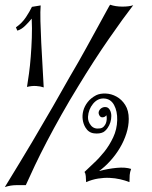

<svg xmlns="http://www.w3.org/2000/svg" viewBox="-25 -753 632 796"><path d="M385.7 -43.9Q422.9 -53.7 459 -57.1Q495.1 -60.5 518.6 -52.7Q513.7 -40 512.7 -27.3Q511.7 -14.6 511.7 2Q494.1 -4.9 473.1 -9.8Q452.1 -14.6 429.2 -15.6Q406.2 -16.6 381.8 -12.7Q357.4 -8.8 332 2Q331.1 -12.7 330.6 -22.9Q330.1 -33.2 325.2 -40Q339.8 -54.7 362.8 -75.7Q385.7 -96.7 407.2 -123.5Q428.7 -150.4 444.3 -183.6Q460 -216.8 460.9 -254.9Q461.9 -292 447.8 -317.9Q433.6 -343.8 405.3 -344.7Q379.9 -345.7 360.8 -322.8Q341.8 -299.8 339.8 -268.6Q338.9 -249 352.1 -232.9Q365.2 -216.8 389.6 -220.7Q398.4 -221.7 404.8 -228Q411.1 -234.4 414.1 -242.2Q417 -250 417.5 -259.3Q418 -268.6 416 -275.4Q411.1 -267.6 400.9 -266.6Q390.6 -265.6 385.7 -277.3Q381.8 -286.1 386.2 -294.4Q390.6 -302.7 398.9 -306.6Q407.2 -310.5 416.5 -308.6Q425.8 -306.6 431.6 -294.9Q436.5 -285.2 436.5 -272Q436.5 -258.8 432.6 -246.1Q428.7 -233.4 420.9 -222.2Q413.1 -210.9 403.3 -205.1Q387.7 -197.3 364.7 -200.2Q341.8 -203.1 329.1 -224.6Q320.3 -239.3 317.9 -257.3Q315.4 -275.4 320.3 -293.9Q325.2 -312.5 338.4 -329.6Q351.6 -346.7 374 -358.4Q390.6 -366.2 413.6 -365.2Q436.5 -364.3 458 -352.5Q479.5 -340.8 494.1 -317.9Q508.8 -294.9 508.8 -259.8Q508.8 -230.5 499 -199.7Q489.3 -168.9 472.2 -140.1Q455.1 -111.3 432.6 -86.4Q410.2 -61.5 385.7 -43.9ZM431.6 -733.4Q454.1 -725.6 482.4 -725.6Q510.7 -725.6 527.3 -731.4Q487.3 -679.7 426.3 -591.8Q365.2 -503.9 298.8 -394.5Q262.7 -335.9 230 -277.8Q197.3 -219.7 169.4 -166.5Q141.6 -113.3 119.6 -66.9Q97.7 -20.5 82 14.6Q66.4 14.6 43 14.6Q19.5 14.6 -4.9 22.5Q60.5 -84 110.4 -168Q160.2 -252 194.3 -311.5Q233.4 -380.9 263.7 -433.6Q301.8 -498 332 -553.2Q362.3 -608.4 384.3 -648.4Q406.2 -688.5 418.5 -710.9Q430.7 -733.4 431.6 -733.4ZM156.2 -390.6Q142.6 -395.5 124.5 -396.5Q106.4 -397.5 86.9 -392.6Q90.8 -416 95.2 -448.2Q99.6 -480.5 102.5 -518.1Q105.5 -555.7 106.9 -596.2Q108.4 -636.7 106.4 -675.8Q93.8 -660.2 78.6 -645.5Q63.5 -630.9 46.9 -626L41 -639.6Q66.4 -657.2 82.5 -681.6Q98.6 -706.1 107.4 -724.6L143.6 -730.5Q141.6 -707 142.6 -665.5Q143.6 -624 146 -575.7Q148.4 -527.3 151.4 -478Q154.3 -428.7 156.2 -390.6Z"/></svg>

Font: Mystery Quest
Style: Regular
Weight: 400
Designer: Squid
Foundry: Font Diner, Inc DBA Sideshow
Version: Version 1.000